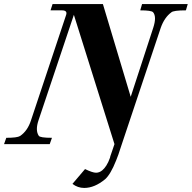

<svg xmlns="http://www.w3.org/2000/svg" viewBox="-45 -710 945 946"><path d="M880 -690 871 -659Q809 -659 799 -649Q765 -624 747 -573L550 16Q544 35 538.5 51Q533 67 527 81Q500 149 473 173Q421 216 370 216Q338 216 312 196L374 123Q411 141 428 141Q445 141 459 129Q469 121 479 105.5Q489 90 497 67Q498 60 502 50Q505 42 509 29.5Q513 17 519 0L319 -637L145 -118Q128 -68 146 -41Q152 -31 211 -31L200 0H-25L-14 -31Q40 -31 54 -40Q91 -65 108 -118L281 -637Q288 -659 260 -659H204L214 -690H462L599 -233L710 -573Q728 -628 709 -650Q700 -659 646 -659L655 -690Z"/></svg>

Font: DG Didot
Style: Bold Italic
Weight: 700
Designer: David Gatwood, Takis Katsoulidis, and George D. Matthiopoulos
Foundry: David Gatwood
Version: Version 1.0